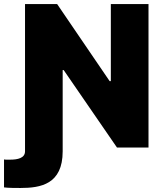

<svg xmlns="http://www.w3.org/2000/svg" viewBox="-52 -727 800 946"><path d="M71.3 -707V18.6C71.3 51.8 35.2 59.6 -1 59.6C-8.8 59.6 -22.5 60.5 -32.2 58.6V196.3C-12.7 199.2 30.3 199.2 48.8 199.2C147.5 199.2 256.8 181.6 256.8 18.6V-381.8H261.7L524.4 0H679.7V-707H494.1V-327.1H488.3L229.5 -707Z"/></svg>

Font: Pretendard Black
Style: Regular
Weight: 900
Designer: Base glyphs from Inter by Rasmus Andersson; Hangeul glyphs from Noto Sans CJK(Source Han Sans) by Jang Soo-young and Kan
Foundry: Kil Hyung-jin
Version: Version 1.309;Glyphs 3.2 (3225)